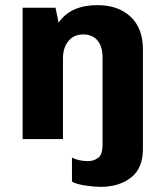

<svg xmlns="http://www.w3.org/2000/svg" viewBox="-20 -541 640 747"><path d="M372 186Q347 186 313 181Q279 176 260 166V72Q270 78 287.5 82Q305 86 322 86Q343 86 361 74Q379 62 379 20V-317Q379 -361 359 -384Q339 -407 304 -407Q267 -407 246 -381Q225 -355 225 -315V0H68V-511H196L208 -453Q255 -521 359 -521Q440 -521 488 -476Q536 -431 536 -350V39Q536 114 489.5 150Q443 186 372 186Z"/></svg>

Font: Chivo Mono
Style: Bold
Weight: 700
Monospace: yes
Designer: Hector Gatti
Foundry: Omnibus-Type
Version: Version 1.008; ttfautohint (v1.8.4.7-5d5b)